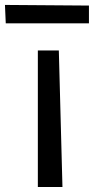

<svg xmlns="http://www.w3.org/2000/svg" viewBox="-78 -747 376 767"><path d="M171.5 0 157 -545.5H73.2V0ZM-58.2 -727.3 -55 -653.8H277.3V-724.8Z"/></svg>

Font: Inter 465
Style: Regular
Weight: 400
Designer: Rasmus Andersson
Foundry: rsms
Version: Version 3.019;Glyphs 3.1.2 (3151)